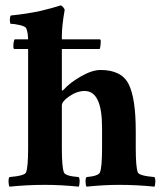

<svg xmlns="http://www.w3.org/2000/svg" viewBox="-20 -699 609 723"><path d="M35.2 -550.8Q35.2 -550.8 355.5 -550.8Q359.4 -550.8 359.4 -543Q359.4 -526.4 355.5 -514.6Q355.5 -514.6 34.2 -514.6Q30.3 -514.6 30.3 -523.4Q30.3 -543 35.2 -550.8ZM358.4 -435.5Q437.5 -435.5 464.4 -382.3Q491.2 -329.1 491.2 -205.1V-141.6Q491.2 -69.3 499 -49.8Q503.9 -37.1 561.5 -32.2Q565.4 -27.3 564.9 -14.2Q564.5 -1 561.5 3.9Q495.1 -2.9 427.7 -2.9Q372.1 -2.9 305.7 3.9Q302.7 -1 302.2 -14.2Q301.8 -27.3 305.7 -32.2Q350.6 -36.1 356.4 -49.8Q364.3 -69.3 364.3 -141.6V-218.8Q364.3 -356.4 298.8 -356.4Q270.5 -356.4 241.7 -336.9Q212.9 -317.4 212.9 -301.8V-141.6Q212.9 -69.3 220.7 -49.8Q225.6 -36.1 276.4 -32.2Q280.3 -27.3 279.8 -14.2Q279.3 -1 276.4 3.9Q210 -2.9 149.4 -2.9Q82 -2.9 15.6 3.9Q12.7 -1 12.2 -14.2Q11.7 -27.3 15.6 -32.2Q73.2 -37.1 78.1 -49.8Q85.9 -69.3 85.9 -141.6V-544.9Q85.9 -575.2 79.1 -591.8Q76.2 -599.6 54.7 -604.5Q33.2 -609.4 20.5 -609.4Q18.6 -609.4 17.6 -616.2Q16.6 -623 17.6 -630.9Q18.6 -638.7 20.5 -640.6Q50.8 -643.6 81.5 -648.4Q112.3 -653.3 133.8 -658.2Q155.3 -663.1 172.4 -668Q189.5 -672.9 199.2 -675.8L209 -678.7Q212.9 -677.7 217.8 -671.9Q222.7 -666 223.6 -662.1Q212.9 -601.6 212.9 -562.5V-363.3Q212.9 -358.4 213.9 -357.4Q215.8 -357.4 220.7 -362.3Q243.2 -387.7 285.2 -411.6Q327.1 -435.5 358.4 -435.5Z"/></svg>

Font: Crimson
Style: Bold
Weight: 700
Version: Version 0.8 ; ttfautohint (v1.00) -l 8 -r 50 -G 200 -x 14 -D